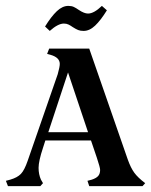

<svg xmlns="http://www.w3.org/2000/svg" viewBox="-25 -632 513 652"><path d="M468 -10 459 0H278L272 -18L287 -22Q302 -27 308.5 -34.5Q315 -42 315 -55Q315 -63 304 -96L284 -155H129L121 -130Q106 -85 106 -62Q106 -40 114 -22L121 -10L112 0H2L-5 -18L10 -22Q34 -29 46 -41.5Q58 -54 69 -86L171 -380Q178 -405 178 -415Q178 -437 146 -446L135 -449L142 -467H278L409 -90Q419 -62 431 -45.5Q443 -29 468 -10ZM274 -183 206 -386 139 -183ZM259 -527Q248 -527 240.5 -530Q233 -533 222 -540Q215 -545 208 -548.5Q201 -552 192 -552Q172 -552 144 -527L128 -542Q149 -576 168 -594Q187 -612 207 -612Q218 -612 225.5 -608.5Q233 -605 243 -598Q261 -586 274 -586Q294 -586 321 -612L338 -597Q317 -563 298 -545Q279 -527 259 -527Z"/></svg>

Font: Katibeh
Style: Regular
Weight: 400
Designer: Arabic design by Kourosh Beigpour, Latin design by Eduardo Tunni, engineering by Lasse Fister
Version: Version 1.000